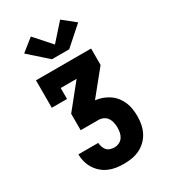

<svg xmlns="http://www.w3.org/2000/svg" viewBox="-235 -897 1070 1213"><g transform="rotate(-30 300.0 -290.5)"><path d="M302 205Q274 205 246.5 201Q219 197 193.5 186Q168 175 146.5 156.5Q125 138 110.5 114.5Q96 91 88.5 64Q81 37 81 9H226Q227 24 232 39Q237 54 247 65Q257 76 272 80.5Q287 85 302 85Q320 85 336.5 77Q353 69 363 54Q373 39 376.5 21Q380 3 380 -15Q380 -33 376 -51.5Q372 -70 362 -85Q352 -100 335 -108Q318 -116 300 -116H170V-236L310 -410H194V-330H83V-530H485V-410L344 -236V-234Q371 -231 395.5 -222Q420 -213 442 -198Q464 -183 480.5 -162Q497 -141 507 -117Q517 -93 521 -67Q525 -41 525 -14Q525 15 519.5 44.5Q514 74 500.5 100.5Q487 127 465.5 148Q444 169 417.5 182Q391 195 361.5 200Q332 205 302 205ZM237 -595 103 -714 193 -786 300 -666 407 -786 497 -714 363 -595Z"/></g></svg>

Font: Iosevka Slab Heavy Extended
Style: Regular
Weight: 900
Width: 7
Monospace: yes
Designer: Belleve Invis
Foundry: Belleve Invis
Version: Version 11.1.0; ttfautohint (v1.8.3)